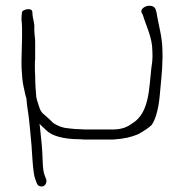

<svg xmlns="http://www.w3.org/2000/svg" viewBox="-20 -489 631 688"><path d="M57 -270C57 -257 57 -245 58 -235L60 -207C62 -185 67 -169 71 -149L75 -135V-132C76 -117 78 -103 80 -91C84 -71 91 10 93 33C95 60 98 132 106 152L112 168C114 173 117 176 122 178C138 184 149 169 146 155L140 139C136 130 134 114 133 91C131 34 129 22 123 -35C122 -39 122 -42 122 -45L133 -34C137 -31 141 -27 146 -22C165 -3 205 10 267 10C275 11 286 11 296 11H386C426 8 448 3 475 -8C492 -18 512 -29 524 -42C541 -66 550 -114 553 -153C556 -193 562 -235 562 -275C563 -286 562 -297 562 -308C562 -356 547 -403 541 -444L538 -454C537 -459 534 -462 530 -465C509 -476 482 -459 487 -445L492 -435C504 -395 526 -354 526 -306C526 -296 527 -286 526 -277C526 -266 523 -255 522 -242C514 -175 516 -84 454 -47C438 -35 418 -25 384 -25H297C287 -25 277 -25 267 -26C246 -26 229 -29 211 -31C193 -35 181 -42 171 -48C157 -62 157 -62 140 -77C122 -90 121 -106 113 -129L110 -141C108 -167 106 -189 106 -217C105 -231 105 -244 105 -254C105 -264 105 -272 106 -277V-339C106 -353 103 -368 103 -380V-399C101 -416 96 -428 96 -445C96 -464 61 -455 59 -446C58 -437 57 -430 57 -425C57 -420 57 -414 58 -409C58 -404 59 -397 59 -388V-356C59 -330 57 -295 57 -270Z"/></svg>

Font: Stray Cat
Style: SuExt
Weight: 400
Version: Version 1.0